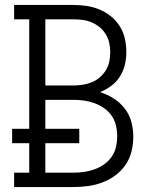

<svg xmlns="http://www.w3.org/2000/svg" viewBox="-20 -755 640 775"><path d="M37 0V-58H98V-177H29V-235H98V-677H37V-735H276Q303 -735 330 -731Q357 -727 382 -716.5Q407 -706 428 -689Q449 -672 463.5 -649Q478 -626 484 -599Q490 -572 490 -545Q490 -519 484 -493.5Q478 -468 464 -446Q450 -424 429 -408.5Q408 -393 384 -383Q413 -374 439 -357.5Q465 -341 483.5 -317Q502 -293 510 -263.5Q518 -234 518 -204Q518 -174 511 -144.5Q504 -115 487 -90Q470 -65 445.5 -47Q421 -29 393 -18.5Q365 -8 335.5 -4Q306 0 276 0ZM276 -410Q295 -410 314 -413Q333 -416 350.5 -423Q368 -430 382.5 -442.5Q397 -455 407 -471Q417 -487 421 -506Q425 -525 425 -544Q425 -563 421 -581.5Q417 -600 407 -616.5Q397 -633 382.5 -645Q368 -657 350.5 -664.5Q333 -672 314 -674.5Q295 -677 276 -677H163V-410ZM276 -58Q298 -58 319.5 -61Q341 -64 361.5 -71.5Q382 -79 400 -91.5Q418 -104 430.5 -122Q443 -140 448 -161.5Q453 -183 453 -205Q453 -227 448 -248.5Q443 -270 430.5 -288Q418 -306 400 -318.5Q382 -331 361.5 -338.5Q341 -346 319.5 -349Q298 -352 276 -352H163V-235H300V-177H163V-58Z"/></svg>

Font: Iosevka Curly Slab LtEx
Style: Regular
Weight: 300
Width: 7
Monospace: yes
Designer: Belleve Invis
Foundry: Belleve Invis
Version: Version 11.1.0; ttfautohint (v1.8.3)